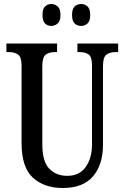

<svg xmlns="http://www.w3.org/2000/svg" viewBox="-20 -932 624 962"><path d="M295 10Q201 10 144.5 -42Q88 -94 88 -216V-604Q88 -647 70 -659Q52 -671 26 -671H12V-714H266V-671H254Q227 -671 209.5 -658.5Q192 -646 192 -600V-210Q192 -123 226.5 -87Q261 -51 317 -51Q378 -51 409.5 -95.5Q441 -140 441 -209V-604Q441 -647 424 -659Q407 -671 380 -671H368V-714H572V-671H558Q531 -671 513.5 -658.5Q496 -646 496 -600V-207Q496 -107 446 -48.5Q396 10 295 10ZM387 -802Q368 -802 354.5 -814Q341 -826 341 -857Q341 -888 354.5 -900Q368 -912 387 -912Q404 -912 418 -900Q432 -888 432 -857Q432 -826 418 -814Q404 -802 387 -802ZM237 -802Q219 -802 206 -814Q193 -826 193 -857Q193 -888 206 -900Q219 -912 237 -912Q254 -912 268.5 -900Q283 -888 283 -857Q283 -826 268.5 -814Q254 -802 237 -802Z"/></svg>

Font: Noto Serif Myanmar ExtraCondensed Medium
Style: Regular
Weight: 500
Width: 2
Designer: Ben Mitchell and the Monotype Design Team
Foundry: Monotype Imaging Inc.
Version: Version 2.106; ttfautohint (v1.8.4.7-5d5b)